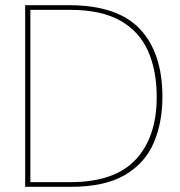

<svg xmlns="http://www.w3.org/2000/svg" viewBox="-20 -720 694 740"><path d="M77 0V-700H245Q433 -700 519.5 -608Q606 -516 606 -346Q606 -247 572 -168.5Q538 -90 460.5 -45Q383 0 253 0ZM97 -18H251Q422 -18 503 -105Q584 -192 584 -346Q584 -449 550 -524.5Q516 -600 442.5 -641Q369 -682 251 -682H97Z"/></svg>

Font: DM Sans Thin
Style: Regular
Weight: 100
Designer: Colophon Foundry, Jonny Pinhorn
Foundry: Colophon Foundry
Version: Version 4.004; ttfautohint (v1.8.4.7-5d5b)